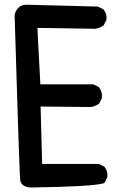

<svg xmlns="http://www.w3.org/2000/svg" viewBox="-20 -790 540 827"><path d="M112.8 17.6Q72.8 15.1 67.4 -12.2Q63.5 -33.2 43 -722.2V-723.1V-723.6Q45.4 -742.7 59.6 -756.8Q74.2 -771.5 100.1 -769.5L399.9 -761.7H401.9L403.8 -760.7L423.3 -751L425.3 -750L426.3 -748.5Q440.9 -731.9 438.5 -706.1V-704.1L437.5 -702.6L427.7 -683.1L426.8 -681.2L424.8 -679.7Q409.2 -668.5 390.6 -666H390.1H389.6L141.1 -669.9L153.8 -426.8H379.9H382.3L384.3 -425.8L403.8 -416L405.8 -415L407.2 -413.1Q421.4 -394.5 418.9 -369.1V-367.2L418 -365.7L408.2 -346.2L407.2 -344.2L405.3 -342.8Q389.6 -331.5 371.1 -329.1H370.6H370.1L154.8 -331.1L161.6 -84H403.3H405.8L407.7 -83L427.2 -73.2L429.2 -72.3L430.2 -70.8Q444.8 -54.2 442.4 -28.3V-26.4L441.4 -24.9L431.6 -5.4L429.7 -2L425.8 -0.5Q381.3 13.7 113.3 17.6Z"/></svg>

Font: NaikaiFont
Style: Bold
Weight: 700
Version: Version 1.89